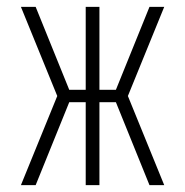

<svg xmlns="http://www.w3.org/2000/svg" viewBox="-20 -540 540 560"><path d="M41 0 147 -260 41 -520H84L182 -278H230V-520H270V-278H318L416 -520H459L353 -260L459 0H416L318 -242H270V0H230V-242H182L84 0Z"/></svg>

Font: Iosevka SS04 Extralight
Style: Regular
Weight: 200
Monospace: yes
Designer: Belleve Invis
Foundry: Belleve Invis
Version: Version 19.0.0; ttfautohint (v1.8.4)